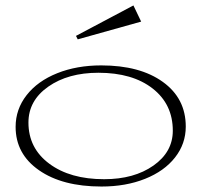

<svg xmlns="http://www.w3.org/2000/svg" viewBox="-20 -662 741 702"><path d="M351.1 20Q208 20 122.6 -39.6Q37.1 -99.1 37.1 -198.2Q37.1 -262.7 77.4 -314.2Q117.7 -365.7 189.2 -394.3Q260.7 -422.9 350.1 -422.9Q491.7 -422.9 575.4 -362.5Q659.2 -302.2 659.2 -199.2Q659.2 -136.2 619.9 -86.2Q580.6 -36.1 510.3 -8.1Q439.9 20 351.1 20ZM84 -213.9Q84 -120.1 160.2 -63.5Q236.3 -6.8 360.8 -6.8Q470.2 -6.8 541 -56.6Q611.8 -106.4 611.8 -184.1Q611.8 -280.8 538.1 -338.4Q464.4 -396 339.8 -396Q229 -396 156.5 -345.2Q84 -294.4 84 -213.9ZM257.8 -530.8 467.8 -642.1 496.1 -583 264.2 -518.1Z"/></svg>

Font: Halibut Exp Thin
Style: Regular
Weight: 250
Width: 7
Designer: Matteo Maggi
Foundry: Collletttivo
Version: Version 3.080 | FøM Fix